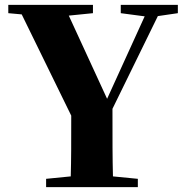

<svg xmlns="http://www.w3.org/2000/svg" viewBox="-20 -767 749 787"><path d="M627 -701 709 -713V-747H475V-713L573 -700L419 -362L262 -703L361 -713V-747H14V-713L69 -708L272 -293C272 -174 272 -115 270 -44L169 -34V0H545V-34L443 -44C441 -121 441 -184 441 -321Z"/></svg>

Font: Noto Serif KR Black
Style: Regular
Weight: 900
Version: Version 1.001;PS 1.001;hotconv 16.6.54;makeotf.lib2.5.65590